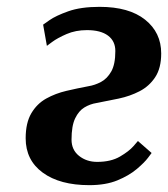

<svg xmlns="http://www.w3.org/2000/svg" viewBox="-20 -530 491 561"><path d="M423 -83Q423 -83 412.5 -69Q402 -55 379.5 -36Q357 -17 323 -3Q289 11 241 11Q155 11 105 -25.5Q55 -62 55 -126Q55 -171 71.5 -199Q88 -227 115 -242Q142 -257 174 -264.5Q206 -272 238 -278Q257 -281 275 -290.5Q293 -300 305 -321Q317 -342 317 -381Q317 -410 295.5 -426Q274 -442 234 -442Q201 -442 174.5 -430.5Q148 -419 132.5 -407.5Q117 -396 117 -396L106 -458Q106 -458 124.5 -471Q143 -484 179.5 -497Q216 -510 271 -510Q357 -510 404 -472.5Q451 -435 451 -374Q451 -331 433.5 -304.5Q416 -278 388 -263.5Q360 -249 327 -242Q294 -235 262 -229Q243 -226 226.5 -216Q210 -206 199.5 -184Q189 -162 189 -122Q189 -92 211 -74.5Q233 -57 264 -57Q304 -57 330.5 -72.5Q357 -88 370 -103Q383 -118 383 -118Z"/></svg>

Font: Arsenal SC
Style: Bold Italic
Weight: 700
Italic angle: -9.10001°
Designer: Andrij Shevchenko
Foundry: Stairsfor
Version: Version 2.001; ttfautohint (v1.8.4.7-5d5b)